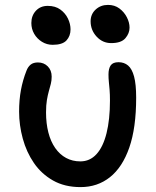

<svg xmlns="http://www.w3.org/2000/svg" viewBox="-20 -754 637 784"><path d="M309 10Q244 10 196.5 -17Q149 -44 118.5 -88.5Q88 -133 73 -188Q58 -243 58 -298Q58 -346 65.5 -386.5Q73 -427 88 -465Q94 -481 105 -490Q116 -499 135 -499Q159 -499 175 -483Q191 -467 191 -441Q191 -425 187.5 -411.5Q184 -398 179.5 -382Q175 -366 171.5 -345.5Q168 -325 168 -295Q168 -250 177.5 -213Q187 -176 205.5 -149.5Q224 -123 250 -109Q276 -95 308 -95Q347 -95 374 -124.5Q401 -154 415 -210Q429 -266 429 -343Q429 -369 427.5 -387Q426 -405 424.5 -419.5Q423 -434 423 -450Q423 -474 432 -487Q441 -500 464 -500Q487 -500 503 -486.5Q519 -473 527.5 -441.5Q536 -410 536 -355Q536 -232 508 -151.5Q480 -71 429 -30.5Q378 10 309 10ZM434 -578Q399 -578 374.5 -604.5Q350 -631 350 -667Q350 -696 370.5 -715Q391 -734 421 -734Q448 -734 467.5 -719.5Q487 -705 498 -683.5Q509 -662 509 -641Q509 -618 492 -598Q475 -578 434 -578ZM195 -571Q171 -571 151 -583.5Q131 -596 119.5 -616Q108 -636 108 -660Q108 -690 126.5 -710Q145 -730 175 -730Q206 -730 226.5 -715Q247 -700 257.5 -678Q268 -656 268 -634Q268 -607 251.5 -589Q235 -571 195 -571Z"/></svg>

Font: Shantell Sans Medium
Style: Regular
Weight: 500
Designer: Stephen Nixon, Anya Danilova, Shantell Martin
Foundry: Arrow Type
Version: Version 1.011;[c5ecc13dd]